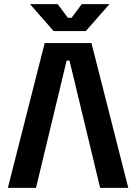

<svg xmlns="http://www.w3.org/2000/svg" viewBox="-20 -908 674 928"><path d="M422 -700 600 0H464L316 -615H302L154 0H18L196 -700ZM239 -758 125 -888H259L308 -822H326L375 -888H509L395 -758Z"/></svg>

Font: Space 7353
Style: Regular
Weight: 400
Designer: Christine Claussen + Ruben Lyon  (Space 7353)
Version: Version 1.000;FEAKit 1.0